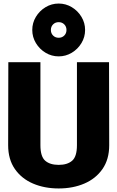

<svg xmlns="http://www.w3.org/2000/svg" viewBox="-20 -1051 662 1083"><path d="M311 12Q231 12 166.5 -15.5Q102 -43 64 -97.5Q26 -152 26 -232L27 -700H208V-232Q208 -168 235 -144.5Q262 -121 311 -121Q360 -121 387 -144.5Q414 -168 414 -232V-700H595L596 -232Q596 -152 558 -97.5Q520 -43 455.5 -15.5Q391 12 311 12ZM311 -733Q271 -733 237 -753.5Q203 -774 182.5 -808Q162 -842 162 -882Q162 -922 182.5 -956Q203 -990 237 -1010.5Q271 -1031 311 -1031Q351 -1031 385 -1010.5Q419 -990 439.5 -956Q460 -922 460 -882Q460 -842 439.5 -808Q419 -774 385 -753.5Q351 -733 311 -733ZM311 -838Q330 -838 342.5 -850.5Q355 -863 355 -882Q355 -901 342.5 -913.5Q330 -926 311 -926Q292 -926 279.5 -913.5Q267 -901 267 -882Q267 -863 279.5 -850.5Q292 -838 311 -838Z"/></svg>

Font: Panamera Black
Style: Regular
Weight: 900
Designer: Bastien Sozeau
Foundry: NBR — Bastien Sozeau
Version: Version 3.002; ttfautohint (v1.8.4.7-5d5b);gftools[0.9.33]